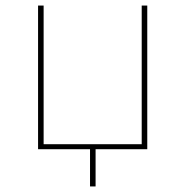

<svg xmlns="http://www.w3.org/2000/svg" viewBox="-20 -537 667 691"><path d="M510 -517H490V-18H137V-517H117V0H304V134H324V0H510Z"/></svg>

Font: Chess Sans Thin
Style: Regular
Weight: 100
Designer: Wolf Bōese
Foundry: Wolf Bōese
Version: Version 7.223;Glyphs 3.3 (3306)